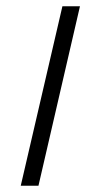

<svg xmlns="http://www.w3.org/2000/svg" viewBox="-20 -592 331 619"><path d="M46.9 6.8 181.2 -571.8H237.8L104 6.8Z"/></svg>

Font: Common Serif News
Style: Italic
Weight: 450
Italic angle: -12°
Designer: Philipp H. Poll, Khaled Hosny
Foundry: Stefan Peev, Context Ltd.
Version: Version 1.026